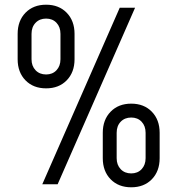

<svg xmlns="http://www.w3.org/2000/svg" viewBox="-20 -783 754 816"><path d="M159.8 0 488.8 -750H554L225 0ZM176 -407.5Q121.6 -407.5 88.3 -441.6Q55 -475.8 55 -531.2V-639Q55 -694.5 88.3 -728.8Q121.6 -763 176 -763Q230.3 -763 263.5 -728.8Q296.8 -694.5 296.8 -639V-531.2Q296.8 -475.8 263.5 -441.6Q230.3 -407.5 176 -407.5ZM176 -466.5Q203.2 -466.5 220.1 -484.5Q237 -502.6 237 -531.2V-639Q237 -668.2 220.1 -686.1Q203.2 -704 176 -704Q148.3 -704 131.2 -686.1Q114 -668.2 114 -639V-531.2Q114 -502.6 131.1 -484.5Q148.3 -466.5 176 -466.5ZM537.7 13Q483.4 13 450.1 -21.1Q416.8 -55.2 416.8 -110.8V-218.5Q416.8 -274 450.1 -308.2Q483.4 -342.5 537.7 -342.5Q592.1 -342.5 625.3 -308.2Q658.5 -274 658.5 -218.5V-110.8Q658.5 -55.2 625.3 -21.1Q592.1 13 537.7 13ZM537.7 -46Q565 -46 581.9 -64Q598.8 -82.1 598.8 -110.8V-218.5Q598.8 -247.7 581.9 -265.6Q565 -283.5 537.8 -283.5Q510.1 -283.5 492.9 -265.6Q475.8 -247.7 475.8 -218.5V-110.8Q475.8 -82.1 492.9 -64Q510 -46 537.7 -46Z"/></svg>

Font: Mohave Light
Style: Regular
Weight: 300
Designer: Gumpita Rahayu
Foundry: Tokotype
Version: Version 2.003